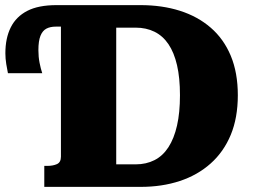

<svg xmlns="http://www.w3.org/2000/svg" viewBox="-20 -730 988 750"><path d="M201 -710H529Q613 -710 682.5 -688Q752 -666 803 -622Q854 -578 881.5 -512Q909 -446 909 -358Q909 -270 881.5 -203.5Q854 -137 803 -91.5Q752 -46 682.5 -23Q613 0 529 0H153V-82H165Q187 -82 202.5 -89Q218 -96 218 -118V-626H198Q176 -626 161 -618Q146 -610 138 -590Q130 -570 130 -534Q130 -508 134.5 -485Q139 -462 145 -444H11Q8 -458 4.5 -479.5Q1 -501 1 -522Q1 -581 22 -623Q43 -665 86.5 -687.5Q130 -710 201 -710ZM510 -622H434V-88H510Q551 -88 583.5 -104.5Q616 -121 638 -155Q660 -189 671.5 -239.5Q683 -290 683 -358Q683 -426 671.5 -475.5Q660 -525 638 -557.5Q616 -590 583.5 -606Q551 -622 510 -622Z"/></svg>

Font: Roboto Serif 20pt ExtraBold
Style: Regular
Weight: 800
Version: Version 1.008